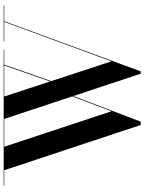

<svg xmlns="http://www.w3.org/2000/svg" viewBox="112 -902 800 1065"><g transform="rotate(-90 512.5 -370.0)"><path d="M768.2 -747H685.8L594.6 -486.6L704.4 -151.8L923.1 -747H815.8V-750H1015.8V-747H926.6L648.8 10H635.8L511.8 -363.9L369.8 10H351.2L100.2 -747H13.8V-750H768.2ZM427.4 -151.8 509.9 -369.6 384.8 -747H230.6ZM509.2 -747 592.6 -492.6 681.8 -747Z"/></g></svg>

Font: Bodoni* 72 Medium
Style: Regular
Weight: 500
Version: Version 1.002; ttfautohint (v0.97) -l 8 -r 50 -G 200 -x 14 -